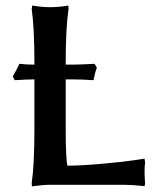

<svg xmlns="http://www.w3.org/2000/svg" viewBox="-20 -666 555 692"><path d="M216.8 -439.9V-433.1H244.1Q266.6 -433.1 320.8 -436L329.1 -421.9Q323.2 -407.7 316.9 -377Q277.3 -379.9 234.9 -379.9H216.8V-200.2Q216.8 -94.7 223.1 -68.8Q278.3 -69.3 347.7 -75.7Q417 -82 459 -87.9L501 -94.2L502.9 -81.1Q501 -65.4 501 -47.9Q501 -33.2 502.9 -4.9L501 4.9Q456.1 0 426.8 0H161.1Q147.5 0 130.9 1.5Q114.3 2.9 104.5 4.4L95.2 5.9L94.2 -5.9Q104 -72.3 104 -200.2V-379.9Q78.6 -379.9 33.2 -377L25.9 -390.1Q42.5 -418.5 49.8 -436Q72.3 -433.1 104 -433.1V-439.9Q104 -564.9 94.2 -633.8L96.2 -646Q130.9 -640.1 161.1 -640.1Q191.4 -640.1 226.1 -646L227.1 -633.8Q216.8 -565.9 216.8 -439.9Z"/></svg>

Font: Linear Smooth
Style: Bold
Weight: 700
Designer: Philipp H. Poll, Flanker
Foundry: Philipp H. Poll, reworked by Flanker
Version: Version 1.061 | FøM Fix